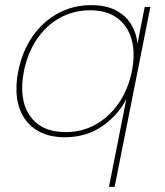

<svg xmlns="http://www.w3.org/2000/svg" viewBox="-20 -527 641 747"><path d="M474 -147Q443 -82 380 -37.5Q317 7 232 7Q162 7 116 -25Q70 -57 53 -114.5Q36 -172 51 -250Q67 -329 107.5 -386.5Q148 -444 206.5 -475.5Q265 -507 335 -507Q393 -507 431.5 -486.5Q470 -466 490.5 -432Q511 -398 515 -357L543 -500H565L426 200H404L473 -149ZM73 -250Q52 -141 96 -77Q140 -13 236 -13Q300 -13 353 -43Q406 -73 442.5 -126.5Q479 -180 493 -250Q507 -320 492 -373.5Q477 -427 436 -457Q395 -487 331 -487Q267 -487 214 -458Q161 -429 124.5 -376Q88 -323 73 -250Z"/></svg>

Font: Albert Sans Thin
Style: Italic
Weight: 250
Italic angle: -11.25°
Designer: Andreas Rasmussen
Foundry: a.Foundry
Version: Version 1.025